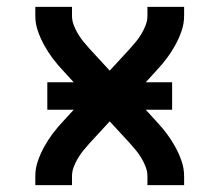

<svg xmlns="http://www.w3.org/2000/svg" viewBox="-20 -540 640 560"><path d="M83 0V-26Q83 -49 90.5 -70.5Q98 -92 109 -112Q120 -132 133.5 -150Q147 -168 163 -185L195 -220H118V-300H195L163 -335Q147 -352 133.5 -370Q120 -388 109 -408Q98 -428 90.5 -449.5Q83 -471 83 -494V-520H190V-494Q190 -480 195 -467Q200 -454 207 -442Q214 -430 223 -419Q232 -408 241 -398L300 -334L359 -398Q368 -408 377 -419Q386 -430 393 -442Q400 -454 405 -467Q410 -480 410 -494V-520H517V-494Q517 -471 509.5 -449.5Q502 -428 491 -408Q480 -388 466.5 -370Q453 -352 437 -335L405 -300H482V-220H405L437 -185Q453 -168 466.5 -150Q480 -132 491 -112Q502 -92 509.5 -70.5Q517 -49 517 -26V0H410V-26Q410 -40 405 -53Q400 -66 393 -78Q386 -90 377 -101Q368 -112 359 -122L300 -186L241 -122Q232 -112 223 -101Q214 -90 207 -78Q200 -66 195 -53Q190 -40 190 -26V0Z"/></svg>

Font: Zed Mono Semibold Extended
Style: Regular
Weight: 600
Width: 7
Monospace: yes
Designer: Belleve Invis
Foundry: Belleve Invis
Version: Version 1.0.0; ttfautohint (v1.8.4)